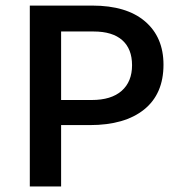

<svg xmlns="http://www.w3.org/2000/svg" viewBox="-20 -675 654 695"><path d="M87.9 -654.8H314Q438 -654.8 504.9 -597.7Q571.8 -540.5 571.8 -440.9Q571.8 -335 501.7 -278.6Q431.6 -222.2 305.2 -222.2H201.2V0H87.9ZM318.8 -561H201.2V-313H312Q382.8 -313 420.4 -346.2Q458 -379.4 458 -439Q458 -498 422.6 -529.5Q387.2 -561 318.8 -561Z"/></svg>

Font: IntelOne Mono Medium
Style: Regular
Weight: 500
Designer: Fred Shallcrass
Foundry: Frere-Jones Type LLC
Version: Version 1.200;hotconv 1.1.0;makeotfexe 2.6.0;FJTRelease1.2